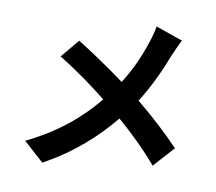

<svg xmlns="http://www.w3.org/2000/svg" viewBox="-88 -891 1176 1044"><g transform="rotate(10 500.0 -368.5)"><path d="M293 -638 208 -536C310 -474 406 -403 477 -346C379 -227 261 -130 98 -51L210 50C379 -42 494 -153 582 -259C662 -190 734 -120 804 -38L907 -152C839 -224 755 -301 667 -373C726 -465 771 -566 801 -645C811 -668 830 -712 843 -735L694 -787C690 -761 679 -721 670 -695C644 -616 610 -537 559 -457C478 -517 373 -588 293 -638Z"/></g></svg>

Font: Noto Sans CJK TC
Style: Bold
Weight: 700
Designer: Ryoko NISHIZUKA 西塚涼子 (kana, bopomofo & ideographs); Paul D. Hunt (Latin, Greek & Cyrillic); Sandoll Communications 산돌커뮤니
Foundry: Adobe
Version: Version 2.004;hotconv 1.0.118;makeotfexe 2.5.65603